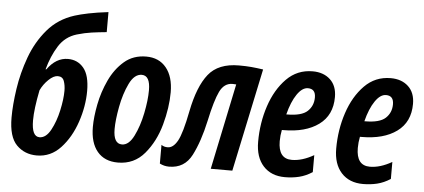

<svg xmlns="http://www.w3.org/2000/svg" viewBox="-52 -880 2215 1002"><g transform="rotate(5 1056.0 -379.0)"><path d="M403 -348Q403 -430 371.5 -468Q340 -506 289 -506Q227 -506 181 -442H177Q196 -512 229.5 -565.5Q263 -619 323 -637Q364 -649 400 -654Q436 -659 478 -663V-768Q419 -761 375 -752Q331 -743 303 -734Q218 -707 163 -642.5Q108 -578 77.5 -494.5Q47 -411 34.5 -326.5Q22 -242 22 -176Q22 -75 64 -32.5Q106 10 170 10Q243 10 295 -46Q347 -102 375 -185Q403 -268 403 -348ZM135 -171Q135 -231 155 -330Q170 -362 196 -387Q222 -412 244 -412Q269 -412 277 -389.5Q285 -367 285 -339Q285 -295 272 -235.5Q259 -176 234.5 -131Q210 -86 176 -86Q135 -86 135 -171Z M838 -379Q838 -461 800 -507.5Q762 -554 695 -554Q627 -554 580 -513.5Q533 -473 504 -411Q475 -349 462 -282.5Q449 -216 449 -164Q449 -81 487 -35.5Q525 10 595 10Q680 10 734 -54Q788 -118 813 -208.5Q838 -299 838 -379ZM563 -163Q563 -210 576 -279.5Q589 -349 615 -403Q641 -457 680 -457Q724 -457 724 -380Q724 -328 710 -259Q696 -190 670 -138Q644 -86 608 -86Q563 -86 563 -163Z M1043 -248Q1066 -356 1089 -403.5Q1112 -451 1156 -451Q1169 -451 1175 -450L1081 0H1194L1308 -540Q1274 -545 1246 -547.5Q1218 -550 1181 -550Q1073 -550 1021.5 -485.5Q970 -421 944 -290Q921 -172 898.5 -132Q876 -92 847 -92Q827 -92 814 -102V-4Q837 8 863 8Q944 8 981.5 -65Q1019 -138 1043 -248Z M1613 -29V-118Q1552 -83 1498 -83Q1427 -83 1427 -175Q1427 -205 1433 -234H1441Q1557 -234 1625.5 -284Q1694 -334 1694 -429Q1694 -488 1659 -520.5Q1624 -553 1567 -553Q1486 -553 1430 -496Q1374 -439 1344.5 -350Q1315 -261 1315 -162Q1315 -81 1356.5 -35.5Q1398 10 1470 10Q1509 10 1544 1.5Q1579 -7 1613 -29ZM1550 -463Q1590 -463 1590 -418Q1590 -374 1559.5 -345.5Q1529 -317 1452 -317H1449Q1466 -384 1493 -423.5Q1520 -463 1550 -463Z M2022 -29V-118Q1961 -83 1907 -83Q1836 -83 1836 -175Q1836 -205 1842 -234H1850Q1966 -234 2034.5 -284Q2103 -334 2103 -429Q2103 -488 2068 -520.5Q2033 -553 1976 -553Q1895 -553 1839 -496Q1783 -439 1753.5 -350Q1724 -261 1724 -162Q1724 -81 1765.5 -35.5Q1807 10 1879 10Q1918 10 1953 1.5Q1988 -7 2022 -29ZM1959 -463Q1999 -463 1999 -418Q1999 -374 1968.5 -345.5Q1938 -317 1861 -317H1858Q1875 -384 1902 -423.5Q1929 -463 1959 -463Z"/></g></svg>

Font: Noto Sans Display Condensed
Style: Bold Italic
Weight: 700
Width: 3
Designer: Monotype Design team
Foundry: Monotype Imaging Inc.
Version: 1.000